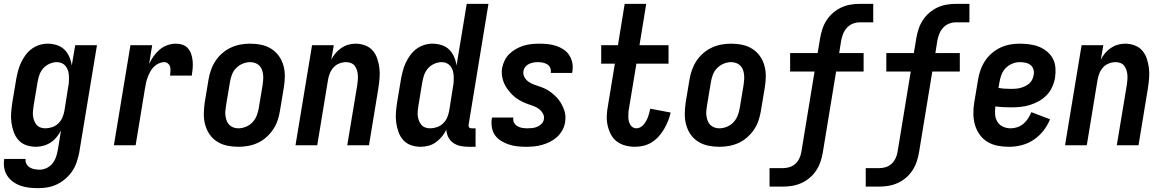

<svg xmlns="http://www.w3.org/2000/svg" viewBox="-33 -755 6053 998"><path d="M166 223Q142 223 119 220.5Q96 218 74.5 210.5Q53 203 35 190Q17 177 5 159Q-7 141 -11 118Q-15 95 -11 72V71H100Q98 85 104.5 97Q111 109 122 115.5Q133 122 146.5 124.5Q160 127 174 127Q192 127 210.5 118Q229 109 241 93Q253 77 259 58.5Q265 40 268 22L284 -76Q274 -58 261 -42Q248 -26 230.5 -14.5Q213 -3 193 2.5Q173 8 154 8Q127 8 103 -0.5Q79 -9 63 -27Q47 -45 38.5 -68.5Q30 -92 26.5 -117.5Q23 -143 25 -169.5Q27 -196 31 -222L51 -342Q55 -364 60.5 -385.5Q66 -407 75.5 -427.5Q85 -448 98.5 -467Q112 -486 130.5 -500Q149 -514 171 -521Q193 -528 214 -528Q239 -528 262.5 -520.5Q286 -513 302 -497Q318 -481 327.5 -459Q337 -437 340 -414L358 -520H471L379 37Q374 62 366 86.5Q358 111 343.5 133Q329 155 308.5 173Q288 191 264.5 202.5Q241 214 216 218.5Q191 223 166 223ZM202 -88Q220 -88 238 -94Q256 -100 270 -113.5Q284 -127 291.5 -144.5Q299 -162 302 -180L321 -300Q324 -314 325 -328.5Q326 -343 325.5 -357Q325 -371 321.5 -384.5Q318 -398 310 -409Q302 -420 289.5 -426Q277 -432 263 -432Q244 -432 224.5 -423.5Q205 -415 191.5 -399.5Q178 -384 171.5 -365Q165 -346 162 -327L142 -207Q140 -193 138.5 -179.5Q137 -166 138.5 -153Q140 -140 144.5 -128Q149 -116 157 -106.5Q165 -97 177 -92.5Q189 -88 202 -88Z M559 0 645 -520H758L742 -422Q751 -442 764.5 -461.5Q778 -481 796 -496.5Q814 -512 836.5 -520Q859 -528 881 -528Q900 -528 917 -522Q934 -516 945 -502.5Q956 -489 961.5 -472Q967 -455 968.5 -436.5Q970 -418 968.5 -399.5Q967 -381 964 -362H851Q852 -373 853 -384.5Q854 -396 851.5 -406.5Q849 -417 840.5 -424.5Q832 -432 821 -432Q807 -432 792.5 -425.5Q778 -419 767 -408Q756 -397 748.5 -383.5Q741 -370 735.5 -355.5Q730 -341 726.5 -326.5Q723 -312 721 -298L672 0Z M1206 8Q1176 8 1147.5 2Q1119 -4 1095.5 -19Q1072 -34 1056.5 -56.5Q1041 -79 1033.5 -106.5Q1026 -134 1026.5 -163.5Q1027 -193 1031 -222L1051 -342Q1055 -367 1064 -392Q1073 -417 1087.5 -439Q1102 -461 1123 -479Q1144 -497 1168 -508Q1192 -519 1217 -523.5Q1242 -528 1267 -528Q1297 -528 1325.5 -522Q1354 -516 1377.5 -501Q1401 -486 1417 -463.5Q1433 -441 1440.5 -413.5Q1448 -386 1447.5 -356.5Q1447 -327 1442 -298L1422 -178Q1418 -153 1409.5 -128Q1401 -103 1386 -81Q1371 -59 1350.5 -41Q1330 -23 1306 -12Q1282 -1 1256.5 3.5Q1231 8 1206 8ZM1206 -88Q1225 -88 1245 -96Q1265 -104 1279.5 -119.5Q1294 -135 1301.5 -154.5Q1309 -174 1312 -193L1332 -313Q1334 -327 1335 -340.5Q1336 -354 1334.5 -367.5Q1333 -381 1328.5 -393Q1324 -405 1315 -414Q1306 -423 1293.5 -427.5Q1281 -432 1267 -432Q1248 -432 1228.5 -424Q1209 -416 1194 -400.5Q1179 -385 1172 -365.5Q1165 -346 1162 -327L1142 -207Q1140 -193 1138.5 -179.5Q1137 -166 1139 -152.5Q1141 -139 1145.5 -127Q1150 -115 1159 -106Q1168 -97 1180 -92.5Q1192 -88 1206 -88Z M1503 0 1589 -520H1702L1689 -445Q1698 -463 1711 -478.5Q1724 -494 1741 -505.5Q1758 -517 1777 -522.5Q1796 -528 1815 -528Q1841 -528 1865 -519Q1889 -510 1904.5 -492Q1920 -474 1928 -450Q1936 -426 1939 -401Q1942 -376 1940 -350Q1938 -324 1934 -298L1885 0H1772L1824 -313Q1826 -326 1827 -339.5Q1828 -353 1827 -366Q1826 -379 1822 -391Q1818 -403 1811 -412.5Q1804 -422 1792 -427Q1780 -432 1767 -432Q1749 -432 1731.5 -425.5Q1714 -419 1701.5 -405.5Q1689 -392 1682 -375Q1675 -358 1672 -340L1616 0Z M2439 8H2403Q2382 8 2361.5 4Q2341 0 2324 -11.5Q2307 -23 2297.5 -41.5Q2288 -60 2287 -81Q2278 -62 2264 -45Q2250 -28 2232.5 -15.5Q2215 -3 2194.5 2.5Q2174 8 2154 8Q2127 8 2103 -0.5Q2079 -9 2063 -27Q2047 -45 2038.5 -68.5Q2030 -92 2026.5 -117.5Q2023 -143 2025 -169.5Q2027 -196 2031 -222L2051 -342Q2055 -364 2060.5 -385.5Q2066 -407 2075.5 -427.5Q2085 -448 2098.5 -467Q2112 -486 2130.5 -500Q2149 -514 2171 -521Q2193 -528 2214 -528Q2239 -528 2262.5 -520.5Q2286 -513 2302 -497Q2318 -481 2327.5 -459Q2337 -437 2340 -414L2393 -735H2506L2403 -108Q2402 -104 2402.5 -100Q2403 -96 2405.5 -93Q2408 -90 2411.5 -89Q2415 -88 2419 -88H2439ZM2202 -88Q2220 -88 2238 -94Q2256 -100 2270 -113.5Q2284 -127 2291.5 -144.5Q2299 -162 2302 -180L2321 -300Q2324 -314 2325 -328.5Q2326 -343 2325.5 -357Q2325 -371 2321.5 -384.5Q2318 -398 2310 -409Q2302 -420 2289.5 -426Q2277 -432 2263 -432Q2244 -432 2224.5 -423.5Q2205 -415 2191.5 -399.5Q2178 -384 2171.5 -365Q2165 -346 2162 -327L2142 -207Q2140 -193 2138.5 -179.5Q2137 -166 2138.5 -153Q2140 -140 2144.5 -128Q2149 -116 2157 -106.5Q2165 -97 2177 -92.5Q2189 -88 2202 -88Z M2701 8Q2678 8 2655.5 5.5Q2633 3 2612 -4Q2591 -11 2572 -22.5Q2553 -34 2540.5 -51.5Q2528 -69 2524 -91.5Q2520 -114 2523 -137L2525 -144H2636L2635 -142Q2633 -128 2639.5 -116.5Q2646 -105 2657.5 -98.5Q2669 -92 2682.5 -90Q2696 -88 2709 -88Q2722 -88 2735 -89.5Q2748 -91 2760.5 -96.5Q2773 -102 2782.5 -112Q2792 -122 2794 -135Q2797 -151 2789 -165Q2781 -179 2768.5 -188.5Q2756 -198 2741 -203.5Q2726 -209 2711.5 -214Q2697 -219 2682.5 -226Q2668 -233 2655.5 -241.5Q2643 -250 2632 -260.5Q2621 -271 2611.5 -283Q2602 -295 2594 -309Q2586 -323 2581.5 -338Q2577 -353 2575.5 -369Q2574 -385 2577 -402Q2581 -422 2590.5 -441.5Q2600 -461 2616 -476Q2632 -491 2651 -501.5Q2670 -512 2690 -518Q2710 -524 2730.5 -526Q2751 -528 2772 -528Q2794 -528 2816.5 -525.5Q2839 -523 2859.5 -516Q2880 -509 2897.5 -497Q2915 -485 2926.5 -467Q2938 -449 2942 -427.5Q2946 -406 2942 -383L2941 -376H2830V-378Q2832 -391 2827 -402.5Q2822 -414 2811.5 -420.5Q2801 -427 2788.5 -429.5Q2776 -432 2764 -432Q2752 -432 2740.5 -430Q2729 -428 2717.5 -423Q2706 -418 2698 -408Q2690 -398 2688 -386Q2685 -369 2692.5 -355Q2700 -341 2712.5 -331.5Q2725 -322 2739.5 -316.5Q2754 -311 2769.5 -306Q2785 -301 2799 -294.5Q2813 -288 2825.5 -279Q2838 -270 2849.5 -259.5Q2861 -249 2870.5 -237Q2880 -225 2887 -211.5Q2894 -198 2899.5 -183Q2905 -168 2906 -151.5Q2907 -135 2904 -118Q2901 -98 2890 -78Q2879 -58 2862.5 -43Q2846 -28 2826 -18Q2806 -8 2785 -2Q2764 4 2743 6Q2722 8 2701 8Z M3268 8Q3242 8 3217.5 1.5Q3193 -5 3173.5 -19.5Q3154 -34 3142.5 -56Q3131 -78 3125.5 -102.5Q3120 -127 3121 -153Q3122 -179 3127 -205L3163 -424H3092V-520H3179L3214 -735H3326L3291 -520H3442V-424H3275L3236 -189Q3234 -179 3233.5 -168Q3233 -157 3233 -146.5Q3233 -136 3235.5 -126Q3238 -116 3243 -107Q3248 -98 3256.5 -93Q3265 -88 3276 -88Q3286 -88 3296.5 -94Q3307 -100 3314 -109Q3321 -118 3326.5 -128Q3332 -138 3335.5 -148Q3339 -158 3342 -168.5Q3345 -179 3347 -190L3453 -170Q3448 -148 3439.5 -126.5Q3431 -105 3419 -84.5Q3407 -64 3391 -46Q3375 -28 3355 -15.5Q3335 -3 3312.5 2.5Q3290 8 3268 8Z M3706 8Q3676 8 3647.5 2Q3619 -4 3595.5 -19Q3572 -34 3556.5 -56.5Q3541 -79 3533.5 -106.5Q3526 -134 3526.5 -163.5Q3527 -193 3531 -222L3551 -342Q3555 -367 3564 -392Q3573 -417 3587.5 -439Q3602 -461 3623 -479Q3644 -497 3668 -508Q3692 -519 3717 -523.5Q3742 -528 3767 -528Q3797 -528 3825.5 -522Q3854 -516 3877.5 -501Q3901 -486 3917 -463.5Q3933 -441 3940.5 -413.5Q3948 -386 3947.5 -356.5Q3947 -327 3942 -298L3922 -178Q3918 -153 3909.5 -128Q3901 -103 3886 -81Q3871 -59 3850.5 -41Q3830 -23 3806 -12Q3782 -1 3756.5 3.5Q3731 8 3706 8ZM3706 -88Q3725 -88 3745 -96Q3765 -104 3779.5 -119.5Q3794 -135 3801.5 -154.5Q3809 -174 3812 -193L3832 -313Q3834 -327 3835 -340.5Q3836 -354 3834.5 -367.5Q3833 -381 3828.5 -393Q3824 -405 3815 -414Q3806 -423 3793.5 -427.5Q3781 -432 3767 -432Q3748 -432 3728.5 -424Q3709 -416 3694 -400.5Q3679 -385 3672 -365.5Q3665 -346 3662 -327L3642 -207Q3640 -193 3638.5 -179.5Q3637 -166 3639 -152.5Q3641 -139 3645.5 -127Q3650 -115 3659 -106Q3668 -97 3680 -92.5Q3692 -88 3706 -88Z M3967 215V119H4037Q4053 119 4070 114Q4087 109 4100 97.5Q4113 86 4121 70Q4129 54 4132 37L4201 -383H4074V-479H4217L4230 -557Q4234 -581 4242 -605Q4250 -629 4264 -650.5Q4278 -672 4298 -689Q4318 -706 4341 -716.5Q4364 -727 4388 -731Q4412 -735 4436 -735H4506V-639H4436Q4418 -639 4400 -632Q4382 -625 4369 -610.5Q4356 -596 4349 -578Q4342 -560 4339 -542L4329 -479H4456V-383H4313L4244 37Q4240 61 4232 85Q4224 109 4210 130.5Q4196 152 4176 169Q4156 186 4132.5 196.5Q4109 207 4085 211Q4061 215 4037 215Z M4467 215V119H4537Q4553 119 4570 114Q4587 109 4600 97.5Q4613 86 4621 70Q4629 54 4632 37L4701 -383H4574V-479H4717L4730 -557Q4734 -581 4742 -605Q4750 -629 4764 -650.5Q4778 -672 4798 -689Q4818 -706 4841 -716.5Q4864 -727 4888 -731Q4912 -735 4936 -735H5006V-639H4936Q4918 -639 4900 -632Q4882 -625 4869 -610.5Q4856 -596 4849 -578Q4842 -560 4839 -542L4829 -479H4956V-383H4813L4744 37Q4740 61 4732 85Q4724 109 4710 130.5Q4696 152 4676 169Q4656 186 4632.5 196.5Q4609 207 4585 211Q4561 215 4537 215Z M5212 8Q5182 8 5153 2.5Q5124 -3 5100 -17.5Q5076 -32 5059.5 -55Q5043 -78 5035 -105Q5027 -132 5026.5 -162Q5026 -192 5031 -222L5051 -342Q5055 -367 5064 -392Q5073 -417 5087.5 -439Q5102 -461 5123 -479Q5144 -497 5168 -508Q5192 -519 5217 -523.5Q5242 -528 5267 -528Q5293 -528 5319 -524.5Q5345 -521 5367.5 -512Q5390 -503 5409 -487.5Q5428 -472 5439.5 -450.5Q5451 -429 5453 -403Q5455 -377 5451 -351Q5447 -327 5436.5 -303.5Q5426 -280 5408.5 -261.5Q5391 -243 5368 -230Q5345 -217 5321 -209.5Q5297 -202 5272.5 -199.5Q5248 -197 5224 -197Q5203 -197 5182.5 -198Q5162 -199 5141 -202Q5138 -181 5139.5 -160Q5141 -139 5151.5 -122Q5162 -105 5180.5 -96.5Q5199 -88 5221 -88Q5238 -88 5255.5 -94Q5273 -100 5287 -112Q5301 -124 5311 -139.5Q5321 -155 5328 -172L5425 -135Q5412 -103 5390.5 -75.5Q5369 -48 5340 -28.5Q5311 -9 5278 -0.5Q5245 8 5212 8ZM5224 -293Q5236 -293 5248.5 -294Q5261 -295 5273 -298.5Q5285 -302 5296.5 -307.5Q5308 -313 5318 -322Q5328 -331 5333 -342.5Q5338 -354 5340 -366Q5343 -381 5338.5 -395Q5334 -409 5323 -417.5Q5312 -426 5297 -429Q5282 -432 5267 -432Q5248 -432 5228.5 -424Q5209 -416 5194 -400.5Q5179 -385 5172 -365.5Q5165 -346 5162 -327L5157 -298Q5174 -295 5190.5 -294Q5207 -293 5224 -293Z M5503 0 5589 -520H5702L5689 -445Q5698 -463 5711 -478.5Q5724 -494 5741 -505.5Q5758 -517 5777 -522.5Q5796 -528 5815 -528Q5841 -528 5865 -519Q5889 -510 5904.5 -492Q5920 -474 5928 -450Q5936 -426 5939 -401Q5942 -376 5940 -350Q5938 -324 5934 -298L5885 0H5772L5824 -313Q5826 -326 5827 -339.5Q5828 -353 5827 -366Q5826 -379 5822 -391Q5818 -403 5811 -412.5Q5804 -422 5792 -427Q5780 -432 5767 -432Q5749 -432 5731.5 -425.5Q5714 -419 5701.5 -405.5Q5689 -392 5682 -375Q5675 -358 5672 -340L5616 0Z"/></svg>

Font: Iosevka
Style: Bold Italic
Weight: 700
Italic angle: -9°
Monospace: yes
Designer: Belleve Invis
Foundry: Belleve Invis
Version: Version 32.5.0; ttfautohint (v1.8.4)